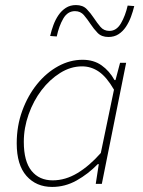

<svg xmlns="http://www.w3.org/2000/svg" viewBox="-20 -726 564 758"><path d="M408 -580Q381 -580 365.5 -596Q350 -612 337.5 -631Q325 -650 311.5 -666Q298 -682 276 -682Q247 -682 230 -653Q213 -624 204 -582L178 -584Q183 -606 191 -627.5Q199 -649 211 -666.5Q223 -684 240 -695Q257 -706 280 -706Q307 -706 322.5 -690Q338 -674 350.5 -655Q363 -636 376.5 -620Q390 -604 412 -604Q440 -604 457.5 -634Q475 -664 484 -704L510 -702Q505 -681 497 -659.5Q489 -638 477 -620Q465 -602 448 -591Q431 -580 408 -580ZM186 12Q123 12 84.5 -31.5Q46 -75 46 -160Q46 -229 68 -289Q90 -349 126.5 -394Q163 -439 209.5 -464.5Q256 -490 306 -490Q350 -490 381 -468Q412 -446 432 -410H436L454 -478H478L382 0H358L370 -78H366Q328 -39 282.5 -13.5Q237 12 186 12ZM188 -14Q238 -14 285.5 -42.5Q333 -71 378 -122L430 -372Q401 -422 370.5 -443Q340 -464 304 -464Q259 -464 217.5 -438Q176 -412 144 -370Q112 -328 93 -274.5Q74 -221 74 -166Q74 -89 104.5 -51.5Q135 -14 188 -14Z"/></svg>

Font: TypoPRO Source Sans Pro
Style: Italic
Weight: 200
Italic angle: -11°
Designer: Paul D. Hunt
Foundry: Adobe Systems Incorporated
Version: Version 1.075;PS 2.000;hotconv 1.0.86;makeotf.lib2.5.63406